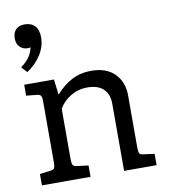

<svg xmlns="http://www.w3.org/2000/svg" viewBox="-84 -830 792 902"><g transform="rotate(-10 311.5 -379.5)"><path d="M37 -702Q37 -729 52 -744Q67 -759 94 -759Q125 -759 142.5 -740.5Q160 -722 160 -686Q160 -642 134.5 -602.5Q109 -563 68 -536L43 -563Q93 -598 103 -648Q95 -646 90 -646Q67 -646 52 -661Q37 -676 37 -702ZM590 -54V0H435V-320Q435 -366 409 -391Q383 -416 332 -416Q289 -416 253 -394.5Q217 -373 197 -338V-98Q197 -77 201.5 -69.5Q206 -62 220 -61L275 -54V0H43V-54L94 -61Q109 -62 113 -69.5Q117 -77 117 -98V-391Q117 -408 112 -415Q107 -422 92 -423L43 -428V-480H185L194 -406Q230 -447 271.5 -468.5Q313 -490 363 -490Q436 -490 475.5 -450Q515 -410 515 -347V-98Q515 -77 519 -69.5Q523 -62 538 -61Z"/></g></svg>

Font: Enriqueta
Style: Regular
Weight: 400
Designer: Viviana Monsalve, Gustavo Ibarra
Foundry: 72Puntos
Version: Version 2.000